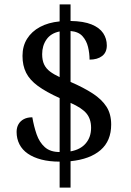

<svg xmlns="http://www.w3.org/2000/svg" viewBox="-20 -780 599 879"><path d="M253 -40Q206 -40 169.5 -49.5Q133 -59 107.5 -76.5Q82 -94 69 -119.5Q56 -145 56 -176Q56 -196 64.5 -211Q73 -226 89 -234.5Q105 -243 128 -243Q135 -202 147.5 -165.5Q160 -129 185 -106.5Q210 -84 253 -84V-331Q191 -359 153.5 -386.5Q116 -414 99.5 -447Q83 -480 83 -524Q83 -569 104 -602.5Q125 -636 163 -656.5Q201 -677 253 -682V-760H303V-684Q363 -683 399.5 -668Q436 -653 452.5 -628Q469 -603 469 -572Q469 -540 447.5 -523.5Q426 -507 390 -507Q390 -536 383 -565Q376 -594 357.5 -614.5Q339 -635 303 -638V-405Q363 -379 404.5 -352Q446 -325 467.5 -291.5Q489 -258 489 -210Q489 -135 440.5 -93Q392 -51 303 -42V79H253ZM303 -87Q348 -95 372.5 -123.5Q397 -152 397 -195Q397 -235 376 -260.5Q355 -286 303 -309ZM253 -636Q213 -628 193 -599.5Q173 -571 173 -532Q173 -504 182 -485Q191 -466 209 -452.5Q227 -439 253 -427Z"/></svg>

Font: Noto Serif Malayalam
Style: Regular
Weight: 400
Designer: Indian type Foundry, Jelle Bosma, Monotype Design Team
Foundry: Monotype Imaging Inc.
Version: Version 2.103